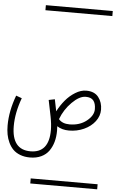

<svg xmlns="http://www.w3.org/2000/svg" viewBox="-300 -1022 913 1516"><g transform="rotate(5 156.5 -263.5)"><path d="M181.6 -83Q210 -48.8 267.6 -48.8Q348.1 -48.8 402.6 -92Q457 -135.3 457 -185.5Q457 -230 438.5 -253.4Q419.9 -276.9 377 -276.9Q327.1 -276.9 268.8 -218.5Q210.4 -160.2 181.6 -83ZM87.4 -226.6 135.3 -236.3 154.3 -142.6Q179.7 -191.4 213.4 -231.7Q247.1 -272 290.8 -298.8Q334.5 -325.7 377 -325.7Q441.9 -325.7 473.9 -284.9Q505.9 -244.1 505.9 -185.5Q505.9 -135.7 473.6 -93Q441.4 -50.3 386.2 -25.1Q331.1 0 267.6 0Q211.4 0 172.9 -25.9Q174.3 -8.3 174.3 9.3Q174.3 57.6 163.1 97.9Q151.9 138.2 129.2 170.4Q106.4 202.6 68.1 220.7Q29.8 238.8 -21 238.8Q-64 238.8 -98.4 225.6Q-132.8 212.4 -154.8 190.2Q-176.8 168 -191.4 137Q-206.1 106 -212.2 72.8Q-218.3 39.6 -218.3 2Q-218.3 -112.3 -171.4 -238.3L-125.5 -221.7Q-169.4 -103 -169.4 2Q-169.4 189.9 -21 189.9Q125.5 189.9 125.5 9.3Q125.5 -37.1 113.8 -96.7ZM0 402.8H530.3V442.9H0ZM0 -970.2H530.3V-930.2H0Z"/></g></svg>

Font: AzarMehrMSRS1
Style: Regular
Weight: 1
Designer: Amin Abedi
Version: Version 1.00